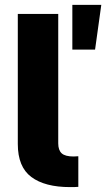

<svg xmlns="http://www.w3.org/2000/svg" viewBox="-20 -764 434 784"><path d="M280.3 -125 299.8 -126V-1Q288.1 0 266.6 0Q163.1 0 107.9 -41.3Q52.7 -82.5 52.7 -175.8V-707H217.8V-178.7Q217.8 -150.9 231.9 -137.9Q246.1 -125 280.3 -125ZM275.4 -744.1H393.6L368.2 -561.5H275.4Z"/></svg>

Font: Pretendard GOV ExtraBold
Style: Regular
Weight: 800
Designer: Base glyphs from Inter by Rasmus Andersson; Hangeul glyphs from Noto Sans CJK(Source Han Sans) by Jang Soo-young and Kan
Foundry: Kil Hyung-jin
Version: Version 1.309